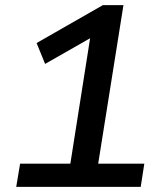

<svg xmlns="http://www.w3.org/2000/svg" viewBox="-20 -725 640 745"><path d="M43 0 58 -90H253L336 -617L390 -611L155 -477L122 -558L379 -705H459L361 -90H540L526 0Z"/></svg>

Font: Nunito Sans 7pt SemiBold
Style: Italic
Weight: 600
Italic angle: -9°
Designer: Vernon Adams
Foundry: Vernon Adams
Version: Version 3.101;gftools[0.9.27]